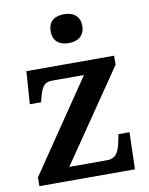

<svg xmlns="http://www.w3.org/2000/svg" viewBox="-86 -829 693 891"><g transform="rotate(-10 261.0 -383.0)"><path d="M277 -630C318 -630 352 -650 352 -698C352 -747 318 -766 277 -766C235 -766 203 -747 203 -698C203 -650 235 -630 277 -630ZM27 0H477L482 -174H430L424 -145C414 -93 400 -64 357 -64H179L473 -494V-536H60L49 -382H102L106 -398C120 -452 132 -472 170 -472H320L27 -41Z"/></g></svg>

Font: Noto Serif Semi
Style: Regular
Weight: 600
Designer: Monotype Design Team
Foundry: Monotype Imaging Inc.
Version: Version 1.002